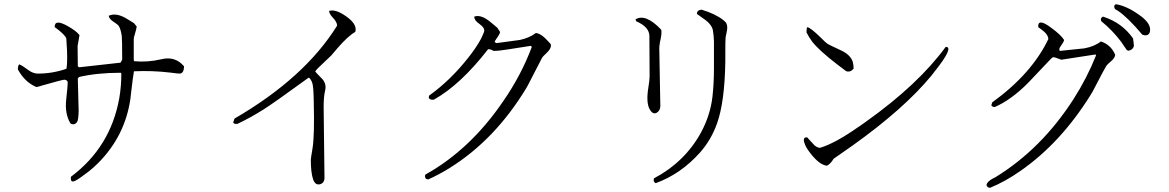

<svg xmlns="http://www.w3.org/2000/svg" viewBox="-20 -811 5560 913"><path d="M855 -496Q855 -461 833 -461Q826 -461 788 -466Q702 -476 617 -472Q613 -454 602 -358Q601 -348 600 -340Q574 -163 446 -35Q425 -14 401 5Q356 40 337 49Q318 58 317 40Q316 35 318 29Q505 -111 547 -343Q557 -400 557 -461L554 -465Q443 -465 356 -445L350 -438L354 -284Q353 -241 347 -232Q335 -213 315 -224Q287 -271 295 -339Q302 -403 302 -418Q302 -430 287 -432Q280 -433 179 -404Q161 -398 153 -397Q97 -421 65 -481Q65 -498 71 -505Q84 -501 113 -479Q137 -461 160 -461Q230 -461 296 -484Q303 -521 296 -616Q295 -624 295 -630Q285 -649 247 -677Q243 -680 240 -682Q239 -722 300 -688Q342 -665 358 -644L349 -592V-591L350 -496L356 -491L553 -513L561 -527Q561 -622 559 -640Q554 -675 543 -690Q540 -694 515 -711Q499 -722 497 -736Q534 -753 586 -720L617 -701L630 -685Q630 -678 620 -644Q616 -633 616 -624V-532Q616 -526 617 -520Q682 -514 746 -529Q812 -546 855 -496Z M1669 -659Q1635 -640 1584 -581Q1566 -559 1556 -548L1492 -487Q1484 -479 1479 -471Q1483 -465 1510 -438Q1534 -414 1526 -380Q1519 -353 1519 -302L1523 34Q1523 59 1502 65Q1479 71 1469 42Q1458 10 1458 -52Q1458 -57 1466 -105Q1476 -164 1472 -325Q1471 -394 1466 -413Q1459 -436 1448 -442Q1283 -322 1234 -291Q1169 -250 1109 -222Q1092 -220 1089 -229L1095 -247Q1429 -441 1583 -689Q1583 -707 1560 -730Q1545 -747 1545 -759Q1575 -769 1625 -734Q1674 -700 1671 -668Q1671 -663 1669 -659Z M2599 -601Q2604 -582 2578 -558Q2560 -542 2556 -533L2492 -409Q2488 -402 2485 -396Q2336 -148 2118 -12Q2068 19 2017 42Q2002 42 2001 29Q2000 24 2003 19Q2215 -99 2371 -327Q2458 -452 2509 -588L2504 -593Q2496 -592 2395 -576Q2355 -569 2326 -569Q2316 -577 2301 -577Q2170 -408 2043 -337Q2025 -335 2019 -345L2020 -356Q2121 -428 2207 -537Q2245 -585 2267 -626Q2283 -658 2283 -667Q2283 -680 2260 -697Q2235 -714 2235 -732Q2268 -744 2315 -704Q2342 -681 2345 -679L2358 -659Q2357 -649 2340 -626Q2334 -618 2332 -611L2341 -606L2452 -621Q2498 -631 2528 -654Q2554 -652 2590 -611Q2596 -604 2599 -601Z M3098 60Q3084 53 3090 37Q3238 -42 3314 -182Q3358 -264 3368 -352Q3375 -415 3375 -488V-615Q3374 -644 3370 -667Q3364 -697 3323 -724Q3299 -741 3294 -745Q3294 -763 3316 -765Q3380 -746 3419 -716Q3425 -711 3430 -706Q3444 -690 3434 -651Q3430 -635 3430 -627Q3429 -623 3429 -530Q3429 -523 3429 -517Q3426 -327 3390 -225Q3362 -146 3309 -86Q3217 17 3098 60ZM3124 -670Q3129 -656 3118 -609Q3115 -591 3115 -582L3120 -308Q3120 -285 3103 -275Q3098 -272 3093 -272Q3079 -272 3068 -294Q3052 -326 3063 -394Q3069 -431 3069 -448L3068 -639Q3068 -683 3005 -710L3002 -719Q3050 -748 3124 -670Z M4039 -484Q4022 -465 4003 -473Q4000 -475 3962 -504Q3875 -571 3842 -613Q3826 -635 3815 -657Q3815 -677 3819 -682Q3836 -678 3882 -633Q3906 -608 3918 -601Q3924 -597 3978 -572Q4024 -551 4035 -517Q4039 -502 4039 -484ZM3944 -56Q3929 -31 3912 -23Q3876 -27 3833 -83Q3811 -111 3805 -132Q3796 -159 3818 -158L3852 -121Q3865 -109 3879 -108Q3953 -130 4067 -211Q4041 -192 4096 -231Q4098 -233 4100 -234Q4346 -409 4477 -588Q4519 -589 4422 -468Q4414 -458 4408 -450Q4279 -294 4037 -121Q3998 -93 3944 -56Z M5412 -646Q5343 -728 5297 -759Q5290 -764 5282 -768Q5273 -784 5286 -791Q5336 -783 5393 -743Q5451 -704 5449 -668Q5448 -642 5424 -643Q5418 -644 5412 -646ZM5217 -710Q5210 -725 5225 -732Q5316 -703 5368 -628L5372 -595Q5372 -590 5369 -585Q5364 -574 5347 -570Q5340 -570 5336 -576L5310 -614Q5269 -668 5217 -710ZM5283 -550Q5282 -535 5259 -516Q5246 -505 5241 -498Q5233 -486 5189 -401Q5177 -377 5167 -361Q5024 -131 4832 2Q4761 52 4688 82Q4675 82 4671 69Q4673 53 4701 38Q4710 34 4713 32Q4933 -103 5085 -340Q5149 -440 5192 -548L5189 -552L5027 -527Q5025 -527 4999 -537Q4993 -539 4990 -539Q4986 -540 4977 -531L4868 -416Q4787 -335 4710 -302Q4699 -302 4694 -310L4698 -324Q4886 -460 4965 -625Q4965 -647 4932 -671Q4921 -679 4917 -682Q4914 -728 4980 -678Q5025 -645 5040 -621Q5039 -612 5023 -590Q5013 -577 5020 -569L5136 -581Q5185 -590 5215 -614Q5259 -599 5279 -559Q5281 -554 5283 -550Z"/></svg>

Font: cwTeXFangSong
Style: Medium
Weight: 500
Version: Version 1.17